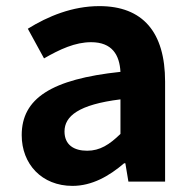

<svg xmlns="http://www.w3.org/2000/svg" viewBox="-20 -594 631 628"><path d="M217 14C281 14 337 -18 386 -60H390L400 0H520V-327C520 -489 447 -574 305 -574C217 -574 137 -541 71 -500L124 -403C176 -433 226 -456 278 -456C347 -456 371 -414 374 -359C148 -335 51 -272 51 -152C51 -57 117 14 217 14ZM265 -101C222 -101 191 -120 191 -164C191 -214 237 -252 374 -269V-156C338 -121 307 -101 265 -101Z"/></svg>

Font: Source Han Sans CN
Style: Bold
Weight: 700
Designer: Ryoko NISHIZUKA 西塚涼子 (kana, bopomofo & ideographs); Paul D. Hunt (Latin, Greek & Cyrillic); Sandoll Communications 산돌커뮤니
Foundry: Adobe
Version: Version 2.001;hotconv 1.0.107;makeotfexe 2.5.65593